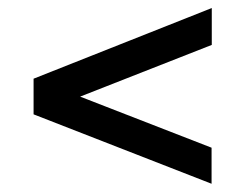

<svg xmlns="http://www.w3.org/2000/svg" viewBox="-20 -588 596 466"><path d="M493.5 -142 61.5 -310.5V-397L494 -568.5V-479L174.5 -353.5L493.5 -229.5Z"/></svg>

Font: 1883 Sans
Style: Regular
Weight: 400
Designer: 1883 Sans project is a fork of Public Sans.
Version: Version 1.009